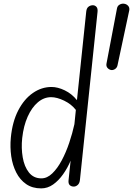

<svg xmlns="http://www.w3.org/2000/svg" viewBox="-20 -1033 736 1063"><path d="M208 10Q159 10 124.8 -13.8Q90.5 -37.5 70 -77.8Q49.5 -118 42.2 -168Q35 -218 40 -271Q48.5 -359 81 -421.8Q113.5 -484.5 161.8 -518Q210 -551.5 265.5 -551.5Q299.5 -551.5 338.5 -532.8Q377.5 -514 406 -478.5L457.5 -969.5Q459.5 -988 470.2 -996Q481 -1004 494 -1004Q505.5 -1004 513.8 -995.2Q522 -986.5 520 -967L422.5 -36.5Q420.5 -18 410.2 -9Q400 0 388.5 0Q374.5 0 366 -8.2Q357.5 -16.5 359.5 -35L371 -143.5Q354 -103 329.2 -68Q304.5 -33 274 -11.5Q243.5 10 208 10ZM103 -269Q97 -213 105.8 -161.8Q114.5 -110.5 140.2 -78Q166 -45.5 209 -45.5Q241 -45.5 269.5 -73Q298 -100.5 321.8 -145Q345.5 -189.5 363.2 -242.2Q381 -295 392 -345.5L400 -424.5Q375 -456.5 335 -475.8Q295 -495 263 -495Q223 -495 189.5 -466.5Q156 -438 133.2 -387.2Q110.5 -336.5 103 -269ZM594.5 -645.5Q583 -648 575 -657.2Q567 -666.5 569.5 -680.5L627.5 -985.5Q630 -1000.5 641.8 -1007.2Q653.5 -1014 666 -1012.5Q680 -1011 689.2 -1001Q698.5 -991 695.5 -975L630.5 -671Q627.5 -657.5 616.5 -650.5Q605.5 -643.5 594.5 -645.5Z"/></svg>

Font: Edu SA Hand
Style: Regular
Weight: 400
Designer: Tina and Corey Anderson, Eben Sorkin, Mirko Velimirovic
Foundry: Google for Education
Version: Version 2.000